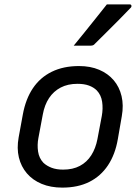

<svg xmlns="http://www.w3.org/2000/svg" viewBox="-20 -844 640 875"><path d="M340 -543Q392 -543 432 -526Q472 -509 498 -478.5Q524 -448 534 -406Q544 -364 535 -314L517 -210Q505 -140 472 -90.5Q439 -41 387 -15Q335 11 264 11Q211 11 170 -6Q129 -23 102.5 -54Q76 -85 66 -126.5Q56 -168 65 -218L84 -322Q97 -393 130 -442Q163 -491 216 -517Q269 -543 340 -543ZM333 -462Q289 -462 256.5 -445Q224 -428 203.5 -397Q183 -366 175 -322L155 -215Q149 -184 153.5 -153.5Q158 -123 178 -102Q193 -88 215 -79.5Q237 -71 268 -71Q312 -71 344 -88Q376 -105 396 -136.5Q416 -168 424 -210L444 -316Q450 -349 445.5 -380Q441 -411 421 -432Q407 -446 385.5 -454Q364 -462 333 -462ZM467 -824Q496 -824 520 -824Q544 -824 571 -824Q578 -824 579 -818Q580 -812 574 -807Q546 -778 521.5 -753Q497 -728 471 -702.5Q445 -677 412 -644Q409 -640 404.5 -638Q400 -636 394 -636Q375 -636 354.5 -636Q334 -636 316 -636Q341 -666 366 -697.5Q391 -729 416.5 -760.5Q442 -792 467 -824Z"/></svg>

Font: RecMonoLinear Nerd Font Mono
Style: Italic
Weight: 400
Italic angle: -10°
Monospace: yes
Version: Version 1.085; ttfautohint (v1.8.4.7-5d5b);Nerd Fonts 3.2.1